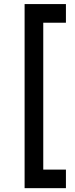

<svg xmlns="http://www.w3.org/2000/svg" viewBox="-20 -848 377 960"><path d="M103 92.8V-827.6H309.6V-734.4H196.3V0H309.6V92.8Z"/></svg>

Font: Basically A Sans Serif Medium
Style: Regular
Weight: 500
Designer: Hyung-Suk Kim
Foundry: Mental Design
Version: 1.000